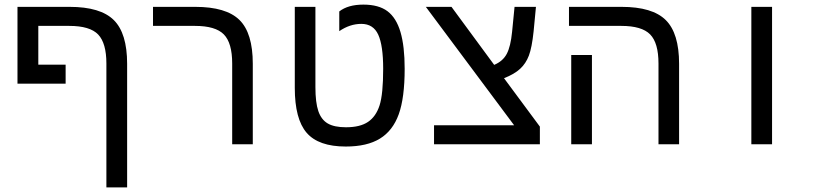

<svg xmlns="http://www.w3.org/2000/svg" viewBox="-20 -629 3641 837"><path d="M283.2 -599.1Q418 -599.1 476.1 -541.5Q534.2 -483.9 534.2 -351.1V188H443.8V-352.1Q443.8 -440.9 408 -478.5Q372.1 -516.1 282.2 -516.1H147V-347.2H266.1V-264.2H56.2V-599.1Z M1082 0H992.2V-352.1Q992.2 -441.9 955.8 -479Q919.4 -516.1 830.1 -516.1H647V-599.1H831.1Q965.8 -599.1 1023.9 -542Q1082 -484.9 1082 -351.1Z M1487.3 9.8Q1368.7 9.8 1316.9 -50Q1265.1 -109.9 1265.1 -246.1V-599.1H1355V-249Q1355 -182.1 1367.7 -144.8Q1380.4 -107.4 1408.7 -90.8Q1437 -74.2 1488.3 -74.2Q1549.8 -74.2 1584.5 -97.7Q1619.1 -121.1 1634.8 -169.9Q1650.4 -218.8 1650.4 -329.1Q1650.4 -430.7 1628.9 -477.8Q1607.4 -524.9 1555.2 -524.9Q1505.4 -524.9 1459 -493.2V-579.1Q1497.1 -608.9 1564 -608.9Q1630.9 -608.9 1669.2 -580.1Q1707.5 -551.3 1725.8 -489.5Q1744.1 -427.7 1744.1 -329.1Q1744.1 -202.6 1718.3 -130.9Q1692.4 -59.1 1636.2 -24.7Q1580.1 9.8 1487.3 9.8Z M2333.5 0H1872.1V-83H2221.2L1836.4 -599.1H1948.2L2134.3 -346.2Q2172.4 -362.3 2189.2 -394.3Q2206.1 -426.3 2212.4 -490.2L2223.1 -599.1H2316.4L2306.2 -492.2Q2298.8 -421.4 2285.6 -386.7Q2272.5 -352.1 2247.3 -328.9Q2222.2 -305.7 2177.2 -288.1L2333.5 -77.1Z M2560.5 0H2470.2V-389.2H2560.5ZM2940.4 0H2850.6V-352.1Q2850.6 -441.9 2814.2 -479Q2777.8 -516.1 2688.5 -516.1H2460.4V-599.1H2689.5Q2824.2 -599.1 2882.3 -541.5Q2940.4 -483.9 2940.4 -351.1Z M3255.4 -599.1H3345.7V0H3255.4Z"/></svg>

Font: Liberation Mono
Style: Regular
Weight: 400
Monospace: yes
Designer: Steve Matteson
Foundry: Ascender Corporation
Version: Version 2.1.5